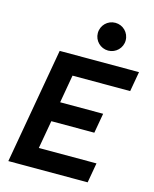

<svg xmlns="http://www.w3.org/2000/svg" viewBox="-135 -1023 892 1112"><g transform="rotate(15 311.0 -467.0)"><path d="M24.4 0H500L521 -119.1H175.3L205.1 -287.6H462.9L483.9 -406.7H226.1L255.4 -574.2H601.1L622.1 -693.4H146.5L125.5 -574.2ZM416.5 -767.6C462.4 -767.6 500 -804.7 500 -850.6C500 -897.5 462.4 -934.1 416.5 -934.1C370.6 -934.1 333 -897.5 333 -850.6C333 -804.7 370.6 -767.6 416.5 -767.6Z"/></g></svg>

Font: Cascadia Mono PL
Style: Bold Italic
Weight: 700
Italic angle: -10°
Monospace: yes
Designer: Aaron Bell
Foundry: Saja Typeworks
Version: Version 2404.023